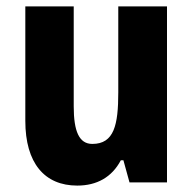

<svg xmlns="http://www.w3.org/2000/svg" viewBox="-20 -662 601 599"><path d="M501 -642H349V-374C349 -272 336 -213 268 -213C227 -213 210 -252 210 -330V-642H59V-285C59 -153 119 -83 221 -83C282 -83 329 -109 357 -162H365L384 -93H501Z"/></svg>

Font: Noto Sans Kannada UI Condensed ExtraBold
Style: Regular
Weight: 800
Width: 3
Designer: Jelle Bosma - Monotype Design Team
Foundry: Monotype Imaging Inc.
Version: Version 2.005